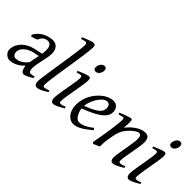

<svg xmlns="http://www.w3.org/2000/svg" viewBox="0 -1378 2034 2034"><g transform="rotate(45 1017.0 -361.0)"><path d="M266.6 -117.7Q270.5 -144.5 276.9 -173.6Q283.2 -202.6 289.1 -231.9L231.9 -221.2Q211.4 -216.8 186.3 -207Q161.1 -197.3 139.2 -181.2Q117.2 -165 102.5 -142.8Q87.9 -120.6 87.9 -91.8Q87.9 -77.6 92.8 -67.6Q97.7 -57.6 104.2 -51.3Q110.8 -44.9 118.2 -42Q125.5 -39.1 130.9 -39.1Q142.1 -39.1 157.7 -42Q173.3 -44.9 191.2 -53.5Q209 -62 228.3 -77.4Q247.6 -92.8 266.6 -117.7ZM416 -28.8Q379.4 -5.4 353.3 7.3Q327.1 20 309.1 20Q300.8 20 293 14.4Q285.2 8.8 278.8 -2Q272.5 -12.7 268.1 -28.1Q263.7 -43.5 262.7 -62.5Q241.2 -38.1 218.5 -22Q195.8 -5.9 174.1 3.4Q152.3 12.7 133.3 16.4Q114.3 20 101.1 20Q86.9 20 72.5 13.9Q58.1 7.8 46.1 -3.2Q34.2 -14.2 26.6 -28.6Q19 -43 19 -60.1Q19 -100.6 34.9 -132.8Q50.8 -165 76.4 -189.2Q102.1 -213.4 133.5 -229Q165 -244.6 196.8 -252L296.4 -273.9Q301.8 -305.2 301.8 -331.1Q301.8 -348.1 298.8 -363.3Q295.9 -378.4 289.3 -389.6Q282.7 -400.9 271.2 -407.5Q259.8 -414.1 243.2 -414.1Q227.5 -414.1 213.6 -408.7Q199.7 -403.3 188.7 -394.3Q177.7 -385.3 169.9 -373.5Q162.1 -361.8 159.2 -349.1Q158.2 -346.2 149.9 -341.8Q141.6 -337.4 129.9 -333.5Q118.2 -329.6 104.7 -326.4Q91.3 -323.2 81.1 -321.8L77.1 -339.8Q93.8 -371.6 118.4 -394Q143.1 -416.5 170.7 -430.4Q198.2 -444.3 226.6 -450.7Q254.9 -457 278.8 -457Q300.8 -457 317.9 -448.7Q335 -440.4 346.7 -426.3Q358.4 -412.1 364.3 -392.6Q370.1 -373 370.1 -351.1Q370.1 -322.8 364.7 -291.5Q359.4 -260.3 352.5 -229.2Q345.7 -198.2 339.6 -169.7Q333.5 -141.1 332 -118.2Q330.1 -96.7 331.5 -81.5Q333 -66.4 336.9 -56.6Q340.8 -46.9 346.7 -42.5Q352.5 -38.1 359.9 -38.1Q373.5 -38.1 385.7 -40.8Q397.9 -43.5 409.2 -48.8Z M632.8 -35.2Q608.9 -20 590.6 -9.5Q572.3 1 557.4 7.6Q542.5 14.2 529.8 17.1Q517.1 20 504.9 20Q491.2 20 480.5 5.4Q469.7 -9.3 469.7 -38.1Q469.7 -50.3 473.4 -79.6Q477.1 -108.9 482.9 -149.4Q488.8 -189.9 496.3 -238.5Q503.9 -287.1 511.7 -337.9Q519.5 -388.7 527.1 -438.5Q534.7 -488.3 540.5 -531.2Q546.4 -574.2 550 -607.2Q553.7 -640.1 553.7 -657.2Q553.7 -668.5 551.5 -675Q549.3 -681.6 545.9 -684.8Q542.5 -688 537.8 -689Q533.2 -689.9 528.8 -689.9Q524.9 -689.9 516.4 -687.7Q507.8 -685.5 499.5 -683.1Q489.7 -680.2 478 -676.8L470.7 -695.8Q491.2 -705.1 512 -713.4Q532.7 -721.7 550.5 -728Q568.4 -734.4 582 -738.3Q595.7 -742.2 602.1 -742.2Q615.7 -742.2 623.8 -733.4Q631.8 -724.6 631.8 -702.1Q631.8 -683.1 628.2 -649.4Q624.5 -615.7 618.7 -572.5Q612.8 -529.3 605 -479.7Q597.2 -430.2 589.4 -379.4Q581.5 -328.6 573.7 -279.5Q565.9 -230.5 560.1 -188.5Q554.2 -146.5 550.5 -114.5Q546.9 -82.5 546.9 -65.9Q546.9 -49.3 551.5 -43.2Q556.2 -37.1 564 -37.1Q575.2 -37.1 590.1 -41Q605 -44.9 627 -53.2Z M877 -35.2Q854 -21.5 835.7 -11.2Q817.4 -1 802.2 6.1Q787.1 13.2 774.9 16.6Q762.7 20 752 20Q735.4 20 725.6 4.6Q715.8 -10.7 715.8 -37.1Q715.8 -51.8 719.5 -78.9Q723.1 -106 728.5 -138.9Q733.9 -171.9 740.2 -207.8Q746.6 -243.7 752 -276.1Q757.3 -308.6 761 -333.7Q764.6 -358.9 764.6 -371.1Q764.6 -382.3 763.2 -388.9Q761.7 -395.5 759.3 -398.7Q756.8 -401.9 752.9 -402.8Q749 -403.8 744.6 -403.8Q740.7 -403.8 732.7 -402.1Q724.6 -400.4 716.3 -397.9Q707 -395.5 695.8 -392.1L689 -410.2Q709.5 -419.4 729.7 -428Q750 -436.5 767.6 -442.9Q785.2 -449.2 798.3 -453.1Q811.5 -457 817.9 -457Q831.5 -457 837.2 -447.8Q842.8 -438.5 842.8 -416Q842.8 -401.9 839.1 -374.3Q835.4 -346.7 829.6 -312.5Q823.7 -278.3 817.4 -241Q811 -203.6 805.2 -169.4Q799.3 -135.3 795.7 -107.7Q792 -80.1 792 -65.9Q792 -50.8 795.2 -43.9Q798.3 -37.1 806.6 -37.1Q821.8 -37.1 835.7 -41Q849.6 -44.9 869.6 -53.2ZM890.1 -616.2Q890.1 -602.5 886 -589.1Q881.8 -575.7 874 -564.7Q866.2 -553.7 855 -546.9Q843.8 -540 830.1 -540Q814.9 -540 806.6 -548.8Q798.3 -557.6 798.3 -574.2Q798.3 -587.4 802.7 -600.8Q807.1 -614.3 814.9 -625.5Q822.8 -636.7 833.7 -643.8Q844.7 -650.9 858.4 -650.9Q873.5 -650.9 881.8 -641.8Q890.1 -632.8 890.1 -616.2Z M1091.8 -381.8Q1075.7 -367.2 1060.3 -346.2Q1044.9 -325.2 1032.5 -300.8Q1020 -276.4 1011.7 -249.8Q1003.4 -223.1 1001.5 -197.3Q1065.4 -222.2 1102.8 -242.4Q1140.1 -262.7 1159.2 -280.8Q1178.2 -298.8 1183.6 -315.4Q1189 -332 1189 -349.1Q1189 -364.3 1185.1 -375.2Q1181.2 -386.2 1174.8 -392.8Q1168.5 -399.4 1160.4 -402.6Q1152.3 -405.8 1144 -405.8Q1136.2 -405.8 1121.1 -400.1Q1106 -394.5 1091.8 -381.8ZM1267.1 -371.1Q1267.1 -357.4 1263.9 -342.3Q1260.7 -327.1 1250.7 -311Q1240.7 -294.9 1222.9 -277.3Q1205.1 -259.8 1175.5 -241Q1146 -222.2 1103.5 -201.9Q1061 -181.6 1002 -159.7Q1004.9 -132.3 1013.4 -109.9Q1022 -87.4 1033.4 -71.3Q1044.9 -55.2 1058.3 -46.1Q1071.8 -37.1 1085 -37.1Q1095.2 -37.1 1109.9 -39.3Q1124.5 -41.5 1143.8 -48.8Q1163.1 -56.2 1187.3 -70.3Q1211.4 -84.5 1240.7 -107.9Q1246.1 -105 1250.2 -98.4Q1254.4 -91.8 1255.9 -87.9Q1215.8 -53.2 1185.1 -32Q1154.3 -10.7 1130.1 0.7Q1106 12.2 1086.7 16.1Q1067.4 20 1049.8 20Q1033.7 20 1013.2 11Q992.7 2 974.6 -17.8Q956.5 -37.6 944.1 -69.6Q931.6 -101.6 931.6 -147.9Q931.6 -186 940.9 -222.9Q950.2 -259.8 967.5 -293.7Q984.9 -327.6 1010.3 -357.9Q1035.6 -388.2 1067.9 -413.1Q1079.1 -421.9 1093.3 -429.9Q1107.4 -438 1122.8 -444.1Q1138.2 -450.2 1154.1 -453.6Q1169.9 -457 1185.1 -457Q1206.1 -457 1221.4 -449.5Q1236.8 -441.9 1247.1 -429.7Q1257.3 -417.5 1262.2 -402.1Q1267.1 -386.7 1267.1 -371.1Z M1769 -35.2Q1724.6 -8.8 1693.6 5.6Q1662.6 20 1644 20Q1627 20 1617.4 4.6Q1607.9 -10.7 1607.9 -37.1Q1607.9 -45.9 1611.1 -68.6Q1614.3 -91.3 1619.1 -121.6Q1624 -151.9 1629.9 -186Q1635.7 -220.2 1640.6 -251Q1645.5 -281.7 1648.7 -306.2Q1651.9 -330.6 1651.9 -341.8Q1651.9 -378.9 1644 -393.6Q1636.2 -408.2 1614.7 -408.2Q1608.4 -408.2 1592.5 -400.4Q1576.7 -392.6 1556.6 -377Q1536.6 -361.3 1514.9 -337.9Q1493.2 -314.5 1475.1 -283.2Q1461.4 -259.8 1452.9 -227.1Q1444.3 -194.3 1436 -147Q1428.2 -103.5 1426 -72.3Q1423.8 -41 1424.8 -12.2Q1418.5 -8.8 1408.9 -4.6Q1399.4 -0.5 1389.4 3.9Q1379.4 8.3 1370.1 12.5Q1360.8 16.6 1355 20L1338.9 4.9Q1345.7 -27.3 1352.3 -64.9Q1358.9 -102.5 1365 -140.4Q1371.1 -178.2 1376.5 -215.1Q1381.8 -252 1385.7 -283Q1389.6 -314 1391.8 -337.4Q1394 -360.8 1394 -372.1Q1394 -383.3 1392.8 -389.9Q1391.6 -396.5 1389.4 -399.7Q1387.2 -402.8 1383.8 -403.8Q1380.4 -404.8 1376 -404.8Q1371.6 -404.8 1363 -402.8Q1354.5 -400.9 1345.7 -398.4Q1335.4 -395.5 1323.7 -392.1L1316.9 -411.1Q1337.4 -419.9 1358.2 -428.2Q1378.9 -436.5 1397 -442.9Q1415 -449.2 1428.5 -453.1Q1441.9 -457 1447.8 -457Q1454.6 -457 1458.5 -454.8Q1462.4 -452.6 1464.1 -446.8Q1465.8 -440.9 1466.3 -430.2Q1466.8 -419.4 1466.8 -401.9Q1466.8 -396.5 1466.3 -387.2Q1465.8 -377.9 1465.1 -367.4Q1464.4 -356.9 1463.4 -346.9Q1462.4 -336.9 1461.9 -331.1Q1488.3 -364.3 1515.1 -388.2Q1542 -412.1 1567.9 -427.5Q1593.8 -442.9 1617.9 -450Q1642.1 -457 1664.1 -457Q1679.2 -457 1691.2 -452.6Q1703.1 -448.2 1710.9 -438.2Q1718.8 -428.2 1722.9 -411.9Q1727.1 -395.5 1727.1 -372.1Q1727.1 -355 1723.9 -329.6Q1720.7 -304.2 1715.8 -274.7Q1710.9 -245.1 1705.1 -213.9Q1699.2 -182.6 1694.3 -154.3Q1689.5 -126 1686.3 -102.8Q1683.1 -79.6 1683.1 -65.9Q1683.1 -49.3 1687.5 -43.2Q1691.9 -37.1 1700.7 -37.1Q1711.9 -37.1 1726.6 -41Q1741.2 -44.9 1761.7 -53.2Z M2010.3 -35.2Q1987.3 -21.5 1969 -11.2Q1950.7 -1 1935.5 6.1Q1920.4 13.2 1908.2 16.6Q1896 20 1885.3 20Q1868.7 20 1858.9 4.6Q1849.1 -10.7 1849.1 -37.1Q1849.1 -51.8 1852.8 -78.9Q1856.4 -106 1861.8 -138.9Q1867.2 -171.9 1873.5 -207.8Q1879.9 -243.7 1885.3 -276.1Q1890.6 -308.6 1894.3 -333.7Q1897.9 -358.9 1897.9 -371.1Q1897.9 -382.3 1896.5 -388.9Q1895 -395.5 1892.6 -398.7Q1890.1 -401.9 1886.2 -402.8Q1882.3 -403.8 1877.9 -403.8Q1874 -403.8 1866 -402.1Q1857.9 -400.4 1849.6 -397.9Q1840.3 -395.5 1829.1 -392.1L1822.3 -410.2Q1842.8 -419.4 1863 -428Q1883.3 -436.5 1900.9 -442.9Q1918.5 -449.2 1931.6 -453.1Q1944.8 -457 1951.2 -457Q1964.8 -457 1970.5 -447.8Q1976.1 -438.5 1976.1 -416Q1976.1 -401.9 1972.4 -374.3Q1968.8 -346.7 1962.9 -312.5Q1957 -278.3 1950.7 -241Q1944.3 -203.6 1938.5 -169.4Q1932.6 -135.3 1929 -107.7Q1925.3 -80.1 1925.3 -65.9Q1925.3 -50.8 1928.5 -43.9Q1931.6 -37.1 1939.9 -37.1Q1955.1 -37.1 1969 -41Q1982.9 -44.9 2002.9 -53.2ZM2023.4 -616.2Q2023.4 -602.5 2019.3 -589.1Q2015.1 -575.7 2007.3 -564.7Q1999.5 -553.7 1988.3 -546.9Q1977.1 -540 1963.4 -540Q1948.2 -540 1939.9 -548.8Q1931.6 -557.6 1931.6 -574.2Q1931.6 -587.4 1936 -600.8Q1940.4 -614.3 1948.2 -625.5Q1956.1 -636.7 1967 -643.8Q1978 -650.9 1991.7 -650.9Q2006.8 -650.9 2015.1 -641.8Q2023.4 -632.8 2023.4 -616.2Z"/></g></svg>

Font: Gentium Plus Phon
Style: Italic
Weight: 400
Italic angle: -8°
Designer: J. Victor Gaultney, Annie Olsen, Iska Routamaa, Becca Hirsbrunner
Foundry: SIL International
Version: Version 5.000